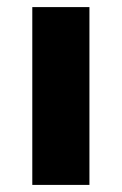

<svg xmlns="http://www.w3.org/2000/svg" viewBox="-20 -521 343 541"><path d="M71 0V-501H232V0Z"/></svg>

Font: Nunito Sans 8pt ExtraBold
Style: Regular
Weight: 800
Version: Version 3.101;gftools[0.9.27]